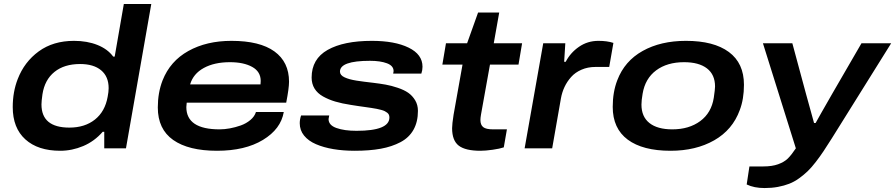

<svg xmlns="http://www.w3.org/2000/svg" viewBox="-20 -744 4490 963"><path d="M282.2 12.2Q170.4 12.2 107.2 -44.9Q43.9 -102.1 43.9 -207Q43.9 -283.2 68.8 -347.2Q102.1 -433.6 174.3 -486.3Q246.6 -539.1 351.1 -539.1Q417 -539.1 468.5 -518.6Q520 -498 547.9 -460H555.2L601.1 -724.1H738.8L611.8 0H502.9V-83H495.1Q453.6 -35.2 397.5 -11.5Q341.3 12.2 282.2 12.2ZM328.1 -104Q405.3 -104 456.1 -144.3Q506.8 -184.6 520 -258.8Q524.9 -283.7 524.9 -301.8Q524.9 -359.9 487.3 -391.4Q449.7 -422.9 381.8 -422.9Q302.2 -422.9 253.2 -383.3Q204.1 -343.8 192.9 -271Q188 -236.3 188 -220.2Q188 -104 328.1 -104Z M1068.4 12.2Q925.8 12.2 848.6 -42Q771.5 -96.2 771.5 -205.1Q771.5 -279.3 795.4 -340.8Q833.5 -437.5 924.8 -488.3Q1016.1 -539.1 1140.6 -539.1Q1283.2 -539.1 1356.4 -486.1Q1429.7 -433.1 1429.7 -334Q1429.7 -301.8 1415.5 -229H916.5Q914.6 -213.4 914.6 -207Q914.6 -95.2 1081.5 -95.2Q1105.5 -95.2 1132.6 -100.1Q1159.7 -105 1187.3 -114.7Q1214.8 -124.5 1235.8 -142.1Q1256.8 -159.7 1263.7 -182.1H1403.3Q1388.7 -96.7 1298.8 -42.2Q1209 12.2 1068.4 12.2ZM933.6 -320.8H1286.6Q1287.6 -326.7 1287.6 -337.9Q1287.6 -384.8 1244.9 -408.4Q1202.1 -432.1 1133.3 -432.1Q1055.2 -432.1 1002.2 -403.1Q949.2 -374 933.6 -320.8Z M1759.3 12.2Q1701.2 12.2 1652.1 3.9Q1603 -4.4 1564.9 -20.8Q1526.9 -37.1 1505.1 -64Q1483.4 -90.8 1483.4 -126Q1483.4 -145 1490.2 -165H1631.3Q1627.9 -147.9 1627.9 -147Q1627.9 -116.2 1667.2 -102.1Q1706.5 -87.9 1768.1 -87.9Q1933.1 -87.9 1933.1 -154.8Q1933.1 -162.1 1930.7 -168Q1928.2 -173.8 1922.4 -178.5Q1916.5 -183.1 1909.7 -186.5Q1902.8 -189.9 1891.6 -192.9Q1880.4 -195.8 1869.9 -198Q1859.4 -200.2 1843 -202.6Q1826.7 -205.1 1812.7 -207Q1798.8 -209 1778.1 -211.9Q1757.3 -214.8 1740.2 -217.8Q1695.3 -224.6 1661.6 -234.6Q1627.9 -244.6 1600.1 -260.3Q1572.3 -275.9 1557.6 -299.8Q1543 -323.7 1543 -355Q1543 -448.2 1623.3 -493.7Q1703.6 -539.1 1845.2 -539.1Q1960 -539.1 2029.5 -505.1Q2099.1 -471.2 2099.1 -409.2Q2099.1 -391.6 2093.3 -375H1952.1Q1954.1 -382.8 1954.1 -387.2Q1954.1 -414.1 1920.9 -426.5Q1887.7 -439 1835.9 -439Q1685.1 -439 1685.1 -384.8Q1685.1 -376 1690.9 -368.7Q1696.8 -361.3 1708.5 -356Q1720.2 -350.6 1734.4 -346.7Q1748.5 -342.8 1768.3 -339.6Q1788.1 -336.4 1806.4 -334.2Q1824.7 -332 1848.6 -329.1H1849.1Q1885.7 -324.7 1914.3 -319.6Q1942.9 -314.5 1974.9 -303.7Q2006.8 -293 2027.6 -278.6Q2048.3 -264.2 2062.3 -241Q2076.2 -217.8 2076.2 -188Q2076.2 -132.8 2054 -93.3Q2031.7 -53.7 1988.8 -31Q1945.8 -8.3 1889.6 2Q1833.5 12.2 1759.3 12.2Z M2389.6 12.2Q2314.5 12.2 2281 -13.4Q2247.6 -39.1 2247.6 -101.1Q2247.6 -121.1 2254.9 -168L2299.8 -419.9H2198.7L2216.8 -526.9H2322.8L2377.9 -681.2H2483.9L2456.5 -526.9H2598.6L2580.6 -419.9H2437.5L2392.6 -169.9Q2389.6 -152.8 2389.6 -142.1Q2389.6 -117.7 2403.6 -106.4Q2417.5 -95.2 2453.6 -95.2H2522.5L2506.8 -4.9Q2486.8 2 2450.9 7.1Q2415 12.2 2389.6 12.2Z M2611.3 0 2704.6 -526.9H2815.4L2809.6 -434.1H2817.4Q2840.8 -479.5 2884 -509.3Q2927.2 -539.1 2981.4 -539.1Q3025.4 -539.1 3056.6 -528.8L3035.6 -408.2H2966.3Q2928.2 -408.2 2896.7 -394.5Q2865.2 -380.9 2844.7 -357.9Q2824.2 -335 2811.5 -307.9Q2798.8 -280.8 2793.5 -251L2749.5 0Z M3343.3 12.2Q3203.6 12.2 3128.4 -43.7Q3053.2 -99.6 3053.2 -208Q3053.2 -282.7 3076.2 -341.8Q3112.8 -438 3203.4 -488.5Q3293.9 -539.1 3420.4 -539.1Q3560.1 -539.1 3635.7 -483.2Q3711.4 -427.2 3711.4 -318.8Q3711.4 -247.1 3690.4 -191.9Q3654.3 -92.8 3562.3 -40.3Q3470.2 12.2 3343.3 12.2ZM3352.1 -95.2Q3436 -95.2 3492.2 -136.7Q3548.3 -178.2 3560.1 -253.9Q3566.4 -296.9 3566.4 -310.1Q3566.4 -369.6 3525.9 -400.9Q3485.4 -432.1 3411.1 -432.1Q3326.2 -432.1 3271 -391.1Q3215.8 -350.1 3203.1 -273.9Q3197.3 -240.7 3197.3 -219.2Q3197.3 -158.7 3237.3 -127Q3277.3 -95.2 3352.1 -95.2Z M3814.9 199.2Q3762.2 199.2 3725.1 181.2L3738.8 90.8H3808.1Q3852.5 90.8 3882.8 79.8Q3913.1 68.8 3931.2 51.3Q3949.2 33.7 3971.7 0L3806.6 -526.9H3954.1L4022.9 -272Q4032.7 -235.4 4063 -127H4070.8Q4070.3 -127 4098.9 -177.2Q4127.4 -227.5 4154.8 -274.9L4300.8 -526.9H4449.7L4151.9 -49.8Q4127.9 -11.7 4110.8 13.9Q4093.8 39.6 4071.8 68.1Q4049.8 96.7 4031 114.7Q4012.2 132.8 3987.8 150.4Q3963.4 168 3938.2 177.7Q3913.1 187.5 3881.8 193.4Q3850.6 199.2 3814.9 199.2Z"/></svg>

Font: Archivo Expanded SemiBold
Style: Italic
Weight: 600
Width: 7
Italic angle: -10°
Designer: Hector Gatti
Foundry: Omnibus-Type
Version: Version 2.001